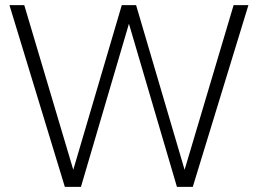

<svg xmlns="http://www.w3.org/2000/svg" viewBox="-20 -732 1010 752"><path d="M735 0H673L485 -639L297 0H234L17 -712H75L267 -67L457 -712H513L703 -67L895 -712H953Z"/></svg>

Font: Creato Display Light
Style: Regular
Weight: 300
Version: Version 1.000